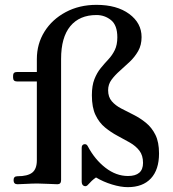

<svg xmlns="http://www.w3.org/2000/svg" viewBox="-20 -760 715 792"><path d="M507 12Q478 12 442 1Q406 -10 376 -28Q366 -21 358.5 -14Q351 -7 344 1Q336 11 326.5 7Q317 3 317 -11V-150Q317 -163 327 -165Q337 -167 342 -157Q371 -102 415 -68Q459 -34 508 -34Q570 -34 570 -88Q570 -119 555 -138.5Q540 -158 515.5 -172Q491 -186 464.5 -200Q438 -214 413.5 -234Q389 -254 374 -285.5Q359 -317 359 -367Q359 -407 369.5 -433.5Q380 -460 395.5 -479Q411 -498 427 -515Q443 -532 453.5 -553.5Q464 -575 464 -606Q464 -656 438 -677Q412 -698 378 -698Q308 -698 270 -652Q232 -606 232 -517V-17Q232 0 217 0Q207 0 179.5 -1.5Q152 -3 135 -3Q113 -3 88 -1.5Q63 0 52 0Q36 0 36 -17Q36 -33 52 -33Q94 -33 113 -48Q132 -63 132 -99V-424H50Q34 -424 34 -440V-448Q34 -463 50 -463H132V-516Q132 -579 163.5 -629.5Q195 -680 251 -710Q307 -740 378 -740Q462 -740 513 -702.5Q564 -665 564 -607Q564 -574 550 -549.5Q536 -525 515.5 -505.5Q495 -486 474.5 -468Q454 -450 440 -431Q426 -412 426 -388Q426 -360 441 -342.5Q456 -325 480 -312.5Q504 -300 531 -286.5Q558 -273 582 -253.5Q606 -234 621 -204Q636 -174 636 -127Q636 -60 602.5 -24Q569 12 507 12Z"/></svg>

Font: Zen Old Mincho
Style: Bold
Weight: 700
Designer: Yoshimichi Ohira
Foundry: Positype
Version: Version 1.500